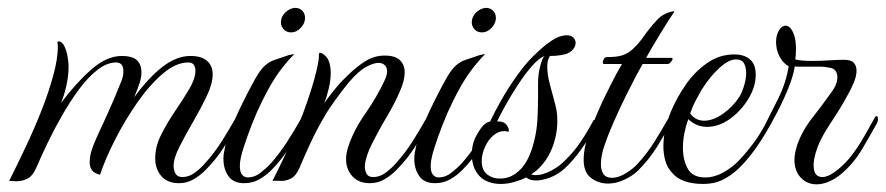

<svg xmlns="http://www.w3.org/2000/svg" viewBox="-20 -472 2311 501"><path d="M447 6Q417 6 401 -12.5Q385 -31 385 -59Q385 -90 401 -121.5Q417 -153 437.5 -183Q458 -213 474 -240Q490 -267 490 -288Q490 -296 486 -302.5Q482 -309 471 -309Q439 -309 404.5 -279.5Q370 -250 338 -204Q306 -158 280.5 -108Q255 -58 241 -16Q225 -20 219.5 -28.5Q214 -37 214 -47Q214 -63 218.5 -78Q223 -93 233 -115Q243 -137 259 -171.5Q275 -206 297 -261Q300 -269 301 -275Q302 -281 302 -286Q302 -309 283 -309Q259 -309 234 -289.5Q209 -270 185.5 -238Q162 -206 141 -169Q120 -132 103 -96.5Q86 -61 75 -35Q65 -12 51 -5.5Q37 1 24 1Q20 1 14.5 0.5Q9 0 4 0Q24 -40 46.5 -87.5Q69 -135 88 -183Q107 -231 119 -275Q131 -319 131 -351Q131 -355 130.5 -357Q130 -359 130 -361Q130 -364 132 -364Q142 -364 148 -351.5Q154 -339 156.5 -323.5Q159 -308 159 -299Q159 -274 153 -247.5Q147 -221 139 -203Q177 -254 217.5 -290Q258 -326 298 -326Q325 -326 337 -315Q349 -304 349 -284Q349 -270 344.5 -256Q340 -242 330 -218Q368 -270 404.5 -298Q441 -326 477 -326Q506 -326 520.5 -313Q535 -300 535 -278Q535 -254 519.5 -221.5Q504 -189 484 -154.5Q464 -120 448.5 -89.5Q433 -59 433 -39Q433 -28 438 -19Q443 -10 456 -10Q473 -10 488.5 -21.5Q504 -33 515 -46Q538 -71 557.5 -101.5Q577 -132 596 -166Q599 -170 600 -170Q604 -170 604 -161Q604 -155 602 -152Q584 -119 564 -87.5Q544 -56 515 -27Q502 -14 485 -4Q468 6 447 6Z M617 6Q589 6 576 -12.5Q563 -31 563 -58Q563 -66 564.5 -74.5Q566 -83 568 -92Q579 -132 602.5 -181.5Q626 -231 648 -270Q661 -292 672 -301.5Q683 -311 696 -315.5Q709 -320 727 -326Q732 -328 737 -329Q742 -330 748 -331Q728 -311 707.5 -283Q687 -255 663 -206Q650 -180 637.5 -148Q625 -116 616 -88Q607 -60 606 -44Q605 -25 611 -17Q617 -9 627 -9Q644 -9 659.5 -21Q675 -33 687 -46Q709 -71 728.5 -101Q748 -131 767 -165Q770 -169 772 -169Q776 -169 776 -163Q776 -158 774 -155Q756 -122 736 -89Q716 -56 687 -27Q674 -14 656.5 -4Q639 6 617 6ZM739.2 -387.5Q727.7 -387.5 720.3 -395.4Q713 -403.2 713 -413.7Q713 -428.4 724.5 -439.5Q736.1 -450.5 749.7 -451.5Q761.3 -451.5 768.6 -444.2Q776 -436.8 776 -425.3Q776 -411.6 765 -399.6Q753.9 -387.5 739.2 -387.5Z M945 6Q916 6 899.5 -12Q883 -30 883 -57Q883 -70 888 -87Q902 -131 932.5 -174.5Q963 -218 983 -261Q990 -275 990 -286Q990 -297 983.5 -302.5Q977 -308 968 -308Q955 -308 935.5 -297.5Q916 -287 891 -258Q876 -240 857 -214Q838 -188 826 -167Q806 -133 790 -98.5Q774 -64 762 -35Q752 -12 738 -5.5Q724 1 711 0Q698 -1 691 0Q719 -55 746 -116Q773 -177 792 -238Q801 -266 807 -292.5Q813 -319 812 -327V-329Q812 -337 820 -333Q833 -326 838 -312.5Q843 -299 843 -282Q843 -263 838 -241.5Q833 -220 826 -203Q839 -221 854 -239.5Q869 -258 887 -275Q908 -296 932 -311.5Q956 -327 984 -327Q1011 -327 1023.5 -315Q1036 -303 1036 -283Q1036 -262 1024 -235Q1011 -204 992.5 -173Q974 -142 959 -113Q956 -107 949.5 -94.5Q943 -82 938 -67Q936 -60 934 -52.5Q932 -45 932 -37Q932 -27 936.5 -18.5Q941 -10 954 -10Q971 -10 986.5 -21.5Q1002 -33 1013 -46Q1036 -71 1055.5 -101.5Q1075 -132 1094 -166Q1097 -170 1098 -170Q1102 -170 1102 -161Q1102 -155 1100 -152Q1082 -119 1062 -87.5Q1042 -56 1013 -27Q1000 -14 983 -4Q966 6 945 6Z M1115 6Q1087 6 1074 -12.5Q1061 -31 1061 -58Q1061 -66 1062.5 -74.5Q1064 -83 1066 -92Q1077 -132 1100.5 -181.5Q1124 -231 1146 -270Q1159 -292 1170 -301.5Q1181 -311 1194 -315.5Q1207 -320 1225 -326Q1230 -328 1235 -329Q1240 -330 1246 -331Q1226 -311 1205.5 -283Q1185 -255 1161 -206Q1148 -180 1135.5 -148Q1123 -116 1114 -88Q1105 -60 1104 -44Q1103 -25 1109 -17Q1115 -9 1125 -9Q1142 -9 1157.5 -21Q1173 -33 1185 -46Q1207 -71 1226.5 -101Q1246 -131 1265 -165Q1268 -169 1270 -169Q1274 -169 1274 -163Q1274 -158 1272 -155Q1254 -122 1234 -89Q1214 -56 1185 -27Q1172 -14 1154.5 -4Q1137 6 1115 6ZM1237.2 -387.5Q1225.7 -387.5 1218.3 -395.4Q1211 -403.2 1211 -413.7Q1211 -428.4 1222.5 -439.5Q1234.1 -450.5 1247.7 -451.5Q1259.3 -451.5 1266.6 -444.2Q1274 -436.8 1274 -425.3Q1274 -411.6 1263 -399.6Q1251.9 -387.5 1237.2 -387.5Z M1286 8Q1265 8 1247.5 -0.5Q1230 -9 1219 -30Q1211 -48 1211 -69Q1211 -91 1219 -110Q1227 -127 1237 -140Q1247 -153 1259 -155Q1268 -175 1286.5 -208Q1305 -241 1328.5 -274Q1352 -307 1373 -327Q1378 -332 1390.5 -343.5Q1403 -355 1419.5 -366Q1436 -377 1450 -379Q1453 -380 1458 -380Q1470 -380 1476 -374Q1482 -368 1482 -360Q1482 -352 1476 -344Q1470 -336 1457 -331Q1452 -330 1442.5 -328Q1433 -326 1415 -326Q1408 -316 1408 -298Q1408 -278 1414.5 -253Q1421 -228 1427.5 -204.5Q1434 -181 1434 -165Q1436 -128 1422.5 -90.5Q1409 -53 1380 -27L1366 -17Q1369 -16 1372 -15.5Q1375 -15 1378 -15Q1395 -15 1416 -25.5Q1437 -36 1453 -52Q1477 -75 1494.5 -101Q1512 -127 1527 -155Q1528 -159 1532 -159Q1537 -159 1537 -151Q1537 -147 1534 -142Q1519 -114 1497.5 -83.5Q1476 -53 1453 -32Q1435 -16 1414.5 -8.5Q1394 -1 1380 -1Q1370 -1 1364 -3Q1358 -5 1353 -9Q1339 -2 1321.5 3Q1304 8 1286 8ZM1324 -18Q1344 -32 1355.5 -54Q1367 -76 1373 -101Q1381 -131 1382.5 -163Q1384 -195 1384 -221V-256Q1384 -277 1389.5 -299Q1395 -321 1401 -326Q1386 -320 1368 -299.5Q1350 -279 1332 -251.5Q1314 -224 1299.5 -198Q1285 -172 1277 -155Q1296 -156 1303 -144.5Q1310 -133 1307 -128Q1299 -130 1296 -130Q1281 -130 1268 -119Q1255 -109 1246 -89.5Q1237 -70 1237 -52Q1237 -28 1251 -17Q1265 -6 1284 -6Q1306 -6 1324 -18Z M1567 7Q1542 7 1522.5 -7.5Q1503 -22 1503 -55Q1503 -90 1520 -132Q1537 -174 1552 -207Q1560 -223 1573.5 -250.5Q1587 -278 1603 -305H1556Q1553 -305 1553 -310Q1553 -314 1556 -318.5Q1559 -323 1563 -323Q1591 -323 1605 -328Q1619 -333 1629 -342Q1645 -356 1660.5 -378Q1676 -400 1691 -416Q1702 -430 1718.5 -437Q1735 -444 1740 -442Q1735 -435 1724 -418Q1713 -401 1701 -381Q1689 -361 1679 -344Q1669 -327 1666 -321H1732Q1735 -321 1735 -319Q1735 -315 1730.5 -310Q1726 -305 1722 -305H1657Q1639 -274 1614.5 -224.5Q1590 -175 1571 -129Q1567 -120 1557.5 -93Q1548 -66 1548 -43Q1548 -28 1554.5 -18Q1561 -8 1577 -8Q1594 -8 1614 -20.5Q1634 -33 1645 -46Q1668 -71 1687 -101Q1706 -131 1725 -165Q1728 -169 1731 -169Q1735 -169 1735 -163Q1735 -158 1733 -155Q1715 -122 1694.5 -89Q1674 -56 1645 -27Q1632 -14 1610 -3.5Q1588 7 1567 7Z M1815 8Q1757 8 1733 -22Q1721 -35 1716 -53Q1711 -71 1711 -90Q1711 -114 1717 -138.5Q1723 -163 1732 -184Q1746 -217 1769 -250.5Q1792 -284 1824.5 -307Q1857 -330 1896 -330Q1922 -330 1937 -317Q1952 -304 1952 -277Q1952 -246 1933 -214.5Q1914 -183 1885 -162Q1856 -141 1825 -141Q1797 -141 1776 -161Q1770 -145 1766 -125.5Q1762 -106 1762 -86Q1762 -55 1774.5 -32Q1787 -9 1820 -9Q1844 -9 1866.5 -21.5Q1889 -34 1907 -52Q1927 -73 1945 -97Q1963 -121 1980 -153Q1982 -156 1983 -156Q1987 -156 1987 -147Q1987 -141 1983 -134Q1968 -107 1948 -79.5Q1928 -52 1907 -32Q1888 -14 1866 -3Q1844 8 1815 8ZM1781 -176Q1788 -166 1797.5 -161.5Q1807 -157 1817 -157Q1841 -157 1867 -175.5Q1893 -194 1909 -219Q1916 -230 1921.5 -248Q1927 -266 1927 -282Q1927 -296 1921.5 -306.5Q1916 -317 1900 -317Q1882 -317 1857.5 -295Q1833 -273 1811 -238Q1804 -226 1795.5 -210Q1787 -194 1781 -176Z M2175 -18Q2158 -4 2141.5 2.5Q2125 9 2111 9Q2086 9 2069.5 -8.5Q2053 -26 2053 -55Q2053 -72 2061 -96Q2074 -132 2100 -165Q2126 -198 2150 -232Q2165 -252 2165 -271Q2165 -281 2159.5 -288Q2154 -295 2140 -296Q2132 -298 2122 -298Q2112 -298 2102 -298H2074Q2068 -298 2063 -298Q2058 -298 2054 -299Q2050 -274 2037.5 -243Q2025 -212 2009 -181Q1993 -150 1978 -125Q1974 -119 1971 -119Q1968 -119 1968 -125Q1968 -132 1971 -136Q1992 -177 2011.5 -216.5Q2031 -256 2038 -299Q2015 -312 2007 -344Q2006 -349 2005.5 -353.5Q2005 -358 2005 -362Q2005 -380 2012.5 -392.5Q2020 -405 2030 -405Q2044 -405 2053 -378Q2055 -371 2056 -362.5Q2057 -354 2057 -346Q2057 -337 2056.5 -329.5Q2056 -322 2055 -317Q2062 -315 2073.5 -314Q2085 -313 2099 -313Q2120 -313 2143 -314.5Q2166 -316 2182 -316Q2201 -316 2208 -308Q2215 -300 2215 -288Q2215 -273 2207.5 -255.5Q2200 -238 2193 -226Q2180 -202 2168.5 -183.5Q2157 -165 2143 -144Q2122 -112 2112.5 -85.5Q2103 -59 2103 -41Q2103 -10 2126 -10Q2145 -10 2175 -37Q2194 -54 2210.5 -77.5Q2227 -101 2240.5 -125.5Q2254 -150 2263 -166Q2265 -169 2267 -169Q2271 -169 2271 -161Q2271 -155 2268 -150Q2251 -119 2229 -82Q2207 -45 2175 -18Z"/></svg>

Font: MonteCarlo
Style: Regular
Weight: 400
Designer: Robert E. Leuschke
Foundry: Robert E. Leuschke
Version: Version 1.010; ttfautohint (v1.8.3)